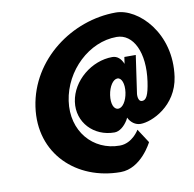

<svg xmlns="http://www.w3.org/2000/svg" viewBox="-91 -932 1052 1039"><g transform="rotate(-10 435.0 -412.5)"><path d="M669.9 -344C644.5 -344 649 -386 649 -386L679.1 -595H616.4L611 -558C599 -588 578.9 -606 551.5 -606C438.6 -606 326.9 -516 310.6 -403C294.4 -291 380.4 -202 493.3 -202C521.3 -202 548.3 -225 567.5 -256L574.2 -269C587.5 -241 612.3 -223 640.8 -223C702.6 -223 842.9 -286 865.4 -442C899.4 -678 735.5 -840 612.1 -840C371.5 -840 132.4 -667 95.8 -413C59.2 -159 248.2 15 488.9 15C602.8 15 667.9 -118 667.9 -118L617.8 -195C617.8 -195 579 -127 509.4 -127C362.1 -127 254.8 -250 278.3 -413C301.8 -576 442.2 -709 593.3 -709C685 -709 739.3 -599 716.7 -442C706 -368 692.5 -344 669.9 -344ZM504.6 -405C511.4 -452 535.4 -487 559.2 -487C581.8 -487 595.8 -452 589 -405C582.4 -359 559.5 -325 535.8 -325C510.5 -325 498 -359 504.6 -405Z"/></g></svg>

Font: Blink
Style: WideObl
Weight: 400
Designer: Mew Too
Foundry: Cannot Into Space Fonts
Version: Version 001.000